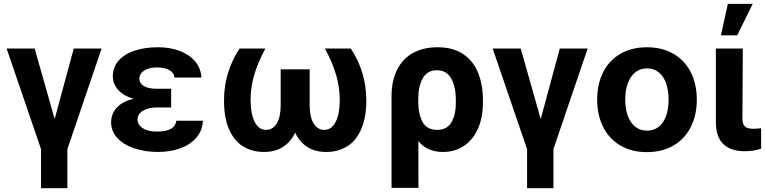

<svg xmlns="http://www.w3.org/2000/svg" viewBox="-20 -784 3998 1003"><path d="M161.1 -530.3 265.6 -162.1 365.2 -530.3H510.7L332 -4.9V199.2H194.3V-4.9L14.6 -530.3Z M678.2 -268.1Q624.5 -283.2 596.9 -314.9Q569.3 -346.7 569.3 -384.8Q569.3 -432.6 599.4 -467Q629.4 -501.5 682.9 -519.3Q736.3 -537.1 805.7 -537.1Q868.7 -537.1 918.9 -518.1Q969.2 -499 999.3 -463.4Q1029.3 -427.7 1032.2 -378.9H891.6Q888.7 -404.8 864 -418.2Q839.4 -431.6 798.8 -431.6Q770 -431.6 749.5 -423.6Q729 -415.5 718.5 -402.3Q708 -389.2 708 -373Q708 -348.6 731.9 -334.5Q755.9 -320.3 798.8 -320.3H874V-222.7H798.8Q756.8 -222.7 727.8 -206.1Q698.7 -189.5 698.2 -158.2Q698.7 -141.1 710.7 -127.2Q722.7 -113.3 745.1 -105Q767.6 -96.7 798.8 -96.7Q847.7 -96.7 872.6 -110.8Q897.5 -125 901.4 -153.3H1040Q1037.6 -101.6 1005.6 -64.7Q973.6 -27.8 921.1 -9Q868.7 9.8 805.7 9.8Q736.8 9.8 680.9 -9.3Q625 -28.3 592.8 -63.2Q560.5 -98.1 560.5 -144.5Q560.5 -189 589.6 -221.4Q618.7 -253.9 678.2 -268.1Z M1289.1 -263.7Q1289.1 -189.5 1310.3 -147.5Q1331.5 -105.5 1370.1 -105.5Q1405.3 -105.5 1425.8 -139.2Q1446.3 -172.9 1446.3 -235.4V-421.9H1597.7V-235.4Q1597.7 -172.9 1618.2 -139.2Q1638.7 -105.5 1673.8 -105.5Q1712.4 -105.5 1733.6 -147.5Q1754.9 -189.5 1754.9 -263.7Q1754.9 -325.2 1736.8 -389.4Q1718.8 -453.6 1677.7 -530.3H1812.5Q1852.1 -471.7 1872.8 -403.1Q1893.6 -334.5 1893.6 -260.7Q1893.6 -172.4 1868.2 -111.8Q1842.8 -51.3 1795.7 -20.8Q1748.5 9.8 1683.6 9.8Q1626.5 9.8 1585.7 -16.1Q1544.9 -42 1522 -90.8Q1499 -42.5 1458 -16.4Q1417 9.8 1359.4 9.8Q1294.4 9.8 1247.1 -21Q1199.7 -51.8 1174.6 -113Q1149.4 -174.3 1150.4 -263.7Q1150.4 -335.9 1171.4 -403.8Q1192.4 -471.7 1231.4 -530.3H1366.2Q1325.2 -453.6 1307.1 -389.4Q1289.1 -325.2 1289.1 -263.7Z M2265.6 -537.1Q2348.1 -537.1 2401.1 -500.5Q2454.1 -463.9 2478.5 -401.4Q2502.9 -338.9 2502.9 -258.8V-250Q2502.9 -171.9 2477.5 -113.3Q2452.1 -54.7 2404.8 -22.5Q2357.4 9.8 2293 9.8Q2211.4 9.8 2165.5 -46.9L2166 197.3H2025.4V-280.3Q2025.4 -362.3 2054.7 -420.2Q2084 -478 2137.9 -507.6Q2191.9 -537.1 2265.6 -537.1ZM2165 -244.1Q2166 -186 2188.2 -145.8Q2210.4 -105.5 2263.7 -105.5Q2316.4 -105.5 2339.4 -147Q2362.3 -188.5 2361.3 -250V-258.8Q2361.3 -329.6 2337.6 -373.3Q2314 -417 2261.7 -417Q2211.9 -417 2188.5 -375.2Q2165 -333.5 2165 -267.6Z M2700.2 -530.3 2804.7 -162.1 2904.3 -530.3H3049.8L2871.1 -4.9V199.2H2733.4V-4.9L2553.7 -530.3Z M3099.6 -263.7Q3099.6 -345.2 3131.1 -407.2Q3162.6 -469.2 3221.4 -503.2Q3280.3 -537.1 3359.4 -537.1Q3438.5 -537.1 3497.6 -503.2Q3556.6 -469.2 3588.4 -407.2Q3620.1 -345.2 3620.1 -263.7Q3620.1 -182.1 3588.4 -119.9Q3556.6 -57.6 3497.6 -23.4Q3438.5 10.7 3359.4 10.7Q3280.3 10.7 3221.7 -23.4Q3163.1 -57.6 3131.3 -119.9Q3099.6 -182.1 3099.6 -263.7ZM3472.7 -263.7Q3472.7 -311 3460 -347.9Q3447.3 -384.8 3421.9 -405.8Q3396.5 -426.8 3360.4 -426.8Q3323.7 -426.8 3298.1 -405.8Q3272.5 -384.8 3259.3 -347.9Q3246.1 -311 3246.1 -263.7Q3246.1 -216.8 3259.3 -179.9Q3272.5 -143.1 3298.1 -122.3Q3323.7 -101.6 3360.4 -101.6Q3396.5 -101.6 3421.9 -122.3Q3447.3 -143.1 3460 -179.7Q3472.7 -216.3 3472.7 -263.7Z M3860.4 -530.3 3858.4 -165Q3858.4 -134.3 3872.1 -122.8Q3885.7 -111.3 3914.1 -111.3Q3925.8 -111.3 3936.8 -112.3Q3947.8 -113.3 3956.1 -114.3V-7.8Q3919.4 5.9 3869.1 5.9Q3797.9 5.9 3758.8 -31.2Q3719.7 -68.4 3719.7 -147.5V-530.3ZM3782.2 -763.7H3912.1L3831.1 -599.6H3746.1Z"/></svg>

Font: Pretendard Std
Style: Bold
Weight: 700
Designer: Base glyphs from Inter by Rasmus Andersson; Hangeul glyphs from Noto Sans CJK(Source Han Sans) by Jang Soo-young and Kan
Foundry: Kil Hyung-jin
Version: Version 1.309